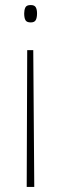

<svg xmlns="http://www.w3.org/2000/svg" viewBox="-20 -550 243 762"><path d="M127 -497Q127 -480 122 -470.5Q117 -461 102 -461Q86 -461 81 -470Q76 -479 76 -497Q76 -510 80.5 -520Q85 -530 102 -530Q117 -530 122 -521Q127 -512 127 -497ZM88 -351H112L116 192H86Z"/></svg>

Font: Noto Sans Lao Looped Condensed Thin
Style: Regular
Weight: 100
Width: 3
Designer: Mark Frömberg, Ben Mitchell
Foundry: The Fontpad Ltd
Version: Version 1.002; ttfautohint (v1.8.4.7-5d5b)